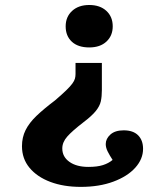

<svg xmlns="http://www.w3.org/2000/svg" viewBox="-20 -552 648 769"><path d="M388 -300V-191Q388 -165.5 383.8 -146.2Q379.5 -127 363.5 -107.2Q347.5 -87.5 314.5 -62.5Q269 -27.5 249.3 -5Q229.5 17.5 229.5 42.5Q229.5 76 258 96.2Q286.5 116.5 334 116.5Q369.5 116.5 392.3 109.2Q415 102 431 88.5Q419.5 71 411.5 55.2Q403.5 39.5 403.5 25Q403.5 3.5 422.3 -13.3Q441 -30 475.5 -30Q513.5 -30 533.3 -10Q553 10 553 44Q553 85 521.8 119.7Q490.5 154.5 434 175.5Q377.5 196.5 303.5 196.5Q234.5 196.5 181.5 176.5Q128.5 156.5 98.2 120Q68 83.5 68 33.5Q68 -2 82.5 -31Q97 -60 126.2 -88Q155.5 -116 200.5 -150Q228.5 -174 245 -190Q261.5 -206 269.5 -217Q277.5 -228 280 -236.7Q282.5 -245.5 282.5 -255.5V-300ZM337.5 -532Q380.5 -532 406 -508.5Q431.5 -485 431.5 -446.5Q431.5 -409 406.3 -385.5Q381 -362 337.5 -362Q292.5 -362 267.7 -385Q243 -408 243 -446.5Q243 -484.5 268.7 -508.2Q294.5 -532 337.5 -532Z"/></svg>

Font: Literata Variable Black
Style: Regular
Weight: 900
Designer: Latin by Veronika Burian and Jose Scaglione. Greek by Irene Vlachou. Cyrillic by Vera Evstafieva.
Foundry: TypeTogether
Version: Version 3.021